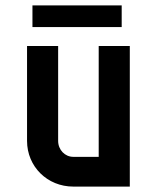

<svg xmlns="http://www.w3.org/2000/svg" viewBox="-20 -690 580 710"><path d="M460 -520H345V-110H251C220 -110 195 -136 195 -169V-520H80V-169C80 -74 155 0 251 0H460ZM100 -590H430V-670H100Z"/></svg>

Font: Grotesk 03
Style: Bold
Weight: 500
Designer: Frank Adebiaye, contributions by Jérémy Landes, Ariel Martín Pérez
Foundry: Velvetyne Type Foundry
Version: Version 3.000;Glyphs 3.1.2 (3150)